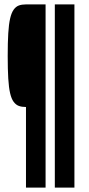

<svg xmlns="http://www.w3.org/2000/svg" viewBox="-20 -708 405 872"><path d="M98 144V-222Q79 -222 65.5 -227Q52 -232 42 -245.5Q32 -259 26 -284.5Q20 -310 17.5 -351.5Q15 -393 15 -454Q15 -515 17.5 -556.5Q20 -598 26 -624Q32 -650 42 -664Q52 -678 65.5 -683Q79 -688 98 -688H187V144ZM229 144V-688H318V144Z"/></svg>

Font: Saira UltraCondensed ExtraBold
Style: Regular
Weight: 800
Width: 1
Designer: Hector Gatti with collaboration of the Omnibus-Type team
Foundry: Omnibus-Type
Version: Version 1.101